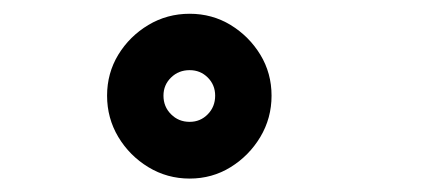

<svg xmlns="http://www.w3.org/2000/svg" viewBox="-20 -756 659 286"><path d="M262.5 -490Q229 -490 201 -507Q173 -524 156.2 -552Q139.5 -580 139.5 -613.5Q139.5 -647 156.2 -674.5Q173 -702 201 -718.8Q229 -735.5 262.5 -735.5Q296 -735.5 323.5 -718.8Q351 -702 367.8 -674.5Q384.5 -647 384.5 -613.5Q384.5 -580 367.8 -552Q351 -524 323.5 -507Q296 -490 262.5 -490ZM262.5 -574.5Q278.5 -574.5 289.5 -585.8Q300.5 -597 300.5 -613.5Q300.5 -629.5 289.5 -640.5Q278.5 -651.5 262.5 -651.5Q246 -651.5 234.8 -640.5Q223.5 -629.5 223.5 -613.5Q223.5 -597 234.8 -585.8Q246 -574.5 262.5 -574.5Z"/></svg>

Font: Sono ExtraLight Monospace
Style: Bold
Weight: 700
Version: Version 2.112